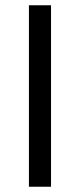

<svg xmlns="http://www.w3.org/2000/svg" viewBox="-20 -710 304 730"><path d="M90 0V-690H174V0Z"/></svg>

Font: Oxanium
Style: Regular
Weight: 400
Designer: Severin Meyer
Version: Version 1.001